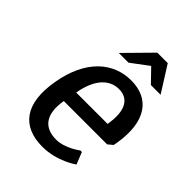

<svg xmlns="http://www.w3.org/2000/svg" viewBox="-202 -794 909 909"><g transform="rotate(45 252.5 -340.0)"><path d="M319 -510C199 -510 99 -425 69 -250C38 -75 108 10 243 10C343 10 417 -45 417 -45L393 -105H383C383 -105 325 -60 265 -60C185 -60 144 -110 162 -215H452L476 -235L479 -250C509 -425 439 -510 319 -510ZM307 -440C367 -440 404 -395 385 -285H175C194 -395 247 -440 307 -440ZM313 -690 185 -560H250L337 -625L400 -560H465L383 -690Z"/></g></svg>

Font: Scada
Style: Italic
Weight: 400
Designer: Jovanny Lemonad
Foundry: Jovanny Lemonad
Version: Version 3.005